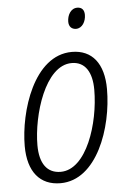

<svg xmlns="http://www.w3.org/2000/svg" viewBox="-53 -765 543 815"><g transform="rotate(-5 218.5 -358.0)"><path d="M295 -637C321 -637 337 -665 337 -693C337 -714 327 -726 307 -726C279 -726 264 -697 264 -670C264 -649 276 -637 295 -637ZM172 10C327 10 403 -206 403 -371C403 -480 354 -541 268 -541C105 -541 34 -306 34 -160C34 -50 85 10 172 10ZM177 -38C119 -38 88 -81 88 -159C88 -286 149 -494 263 -494C321 -494 349 -447 349 -373C349 -230 287 -38 177 -38Z"/></g></svg>

Font: Noto Sans Condensed Light
Style: Italic
Weight: 300
Width: 3
Italic angle: -12°
Designer: Monotype Design Team
Foundry: Monotype Imaging Inc.
Version: Version 2.013